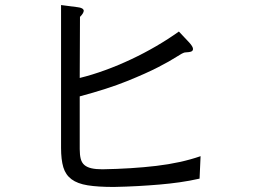

<svg xmlns="http://www.w3.org/2000/svg" viewBox="-20 -709 1040 761"><path d="M296 -327V-118Q296 -95 300 -79.5Q304 -64 314.5 -55Q325 -46 342.5 -42Q360 -38 386 -38Q502 -40 599.5 -51.5Q697 -63 775 -90L771 -1Q731 8 692 13.5Q653 19 612 22.5Q571 26 526.5 28.5Q482 31 431 32Q368 32 327.5 25.5Q287 19 263.5 1.5Q240 -16 231 -46Q222 -76 222 -123V-689Q265 -683 287.5 -680.5Q310 -678 312 -667Q312 -657 297 -642L296 -400Q345 -412 397 -431Q449 -450 500 -474Q551 -498 599 -526Q647 -554 689 -584Q715 -557 730 -540.5Q745 -524 745 -515Q745 -508 738.5 -505Q732 -502 712 -501Q703 -499 678.5 -483Q654 -467 606.5 -442.5Q559 -418 483.5 -387.5Q408 -357 296 -327Z"/></svg>

Font: D2Coding
Style: Regular
Weight: 400
Monospace: yes
Designer: Yong-Rak Park; Jeong-Hwan Yoon; Sang-Min Lee;
Foundry: NHN Corporation
Version: Version 1.3.2; Build 20180524